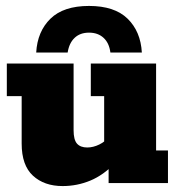

<svg xmlns="http://www.w3.org/2000/svg" viewBox="-20 -617 608 647"><path d="M191 10Q129 10 91 -25Q53 -60 53 -133V-293H3V-403H228V-178Q228 -146 239.5 -133Q251 -120 274 -120Q294 -120 314.5 -130Q335 -140 348 -157L331 -120V-293H286V-403H506V-110H546V0H346V-67L368 -68Q329 -27 284.5 -8.5Q240 10 191 10ZM102 -440Q106 -511 150 -554Q194 -597 280 -597Q366 -597 410 -554Q454 -511 458 -440H352Q348 -472 329 -489.5Q310 -507 280 -507Q250 -507 231.5 -489.5Q213 -472 208 -440Z"/></svg>

Font: Rokkitt Black
Style: Regular
Weight: 900
Designer: Vernon Adams
Foundry: Vernon Adams
Version: Version 3.103